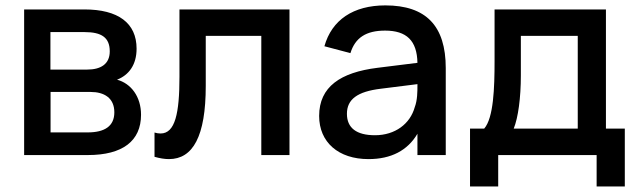

<svg xmlns="http://www.w3.org/2000/svg" viewBox="-20 -575 2367 712"><path d="M306 0C434.5 0 503 -52 503 -149.5C503 -216.5 466 -265.5 414 -279.5C458 -296.5 486.5 -335 486.5 -394.5C486.5 -489.5 418.5 -540 293 -540H69.5V0ZM293.5 -456C356.5 -456 387 -436 387 -384.5C387 -336.5 352.5 -317 303.5 -317H167V-456ZM167.5 -84V-234H316C366 -234 404 -212 404 -158.5C404 -107 368 -84 305 -84Z M553 6.5C572.5 12 590 15 606.5 15C695.5 15 743 -69.5 743 -256.5V-442H949V0H1053.5V-540H645.5V-290C645.5 -155 629.5 -80 575.5 -80C568.5 -80 561 -81 553 -83.5Z M1409 -555C1290.5 -555 1210.5 -501.5 1183 -403.5L1279.5 -378C1297 -435 1337.5 -461.5 1408 -461.5C1487.5 -461.5 1526.5 -424.5 1528 -342L1379.5 -323.5C1243 -306.5 1163.5 -253.5 1163.5 -145C1163.5 -47.5 1235 15 1346.5 15C1430.5 15 1491.5 -17 1528 -79V0H1633V-322.5C1633 -479.5 1559.5 -555 1409 -555ZM1528 -263V-259.5C1528 -235.5 1528 -203.5 1518 -177.5C1501 -116 1445.5 -73.5 1370.5 -73.5C1302 -73.5 1266.5 -100.5 1266.5 -153C1266.5 -206.5 1305 -235.5 1392.5 -246Z M1723 116.5H1827.5V0H2192.5V116.5H2297V-98H2227V-540H1814V-348.5C1814 -249.5 1810.5 -138 1775.5 -98H1723ZM1885 -98C1901.5 -138.5 1911.5 -212 1911.5 -295.5V-442H2122.5V-98Z"/></svg>

Font: Vela Sans SemBd
Style: Regular
Weight: 600
Designer: Principal design: Mikhail Sharanda - project Manrope.
Design modification: Ravid Balaliev
Foundry: Mikhail Sharanda
Version: Version 1.001